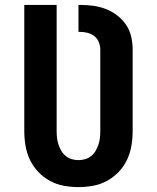

<svg xmlns="http://www.w3.org/2000/svg" viewBox="-20 -755 640 783"><path d="M300 8Q270 8 240 2.5Q210 -3 183.5 -17.5Q157 -32 136 -54Q115 -76 102 -103.5Q89 -131 84 -161Q79 -191 79 -221V-735H211V-221Q211 -207 212.5 -193Q214 -179 218.5 -165.5Q223 -152 230 -140Q237 -128 248 -119Q259 -110 272.5 -106Q286 -102 300 -102Q314 -102 327.5 -106Q341 -110 352 -119Q363 -128 370 -140Q377 -152 381.5 -165.5Q386 -179 387.5 -193Q389 -207 389 -221V-553Q389 -568 383 -583Q377 -598 365 -607.5Q353 -617 337.5 -621Q322 -625 306 -625H300V-735H306Q333 -735 359.5 -731.5Q386 -728 411 -718.5Q436 -709 457.5 -692.5Q479 -676 494 -654Q509 -632 515 -605.5Q521 -579 521 -553V-221Q521 -191 516 -161Q511 -131 498 -103.5Q485 -76 464 -54Q443 -32 416.5 -17.5Q390 -3 360 2.5Q330 8 300 8Z"/></svg>

Font: Iosevka SS04 XBd Ex
Style: Regular
Weight: 800
Width: 7
Monospace: yes
Designer: Belleve Invis
Foundry: Belleve Invis
Version: Version 19.0.0; ttfautohint (v1.8.4)